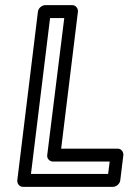

<svg xmlns="http://www.w3.org/2000/svg" viewBox="-20 -699 515 744"><path d="M100 -25 174 -629H229L163 -98C161 -83 174 -73 185 -73H405L399 -25ZM47 0C46 11 54 25 69 25H418C429 25 444 15 446 0L458 -98C459 -109 451 -123 436 -123H217L282 -654C283 -665 275 -679 260 -679H155C144 -679 129 -669 127 -654Z"/></svg>

Font: Falling Sky
Style: CondOuObl
Weight: 400
Designer: Paul D. Hunt
Foundry: Adobe Systems Incorporated
Version: Version 1.02